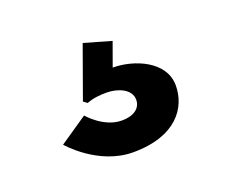

<svg xmlns="http://www.w3.org/2000/svg" viewBox="-66 -122 600 512"><g transform="rotate(-20 234.0 134.0)"><path d="M284.6 -4 207.6 -26 154.8 121 165.8 129C165.8 129 182.3 120 221.9 120C252.7 120 290.1 134 290.1 165C290.1 184 275.8 204 235.1 204C184.5 204 144.9 157 144.9 157L65.7 211C65.7 211 136.1 294 235.1 294C357.2 294 402.3 228 402.3 165C402.3 96 320.9 63 260.4 63Z"/></g></svg>

Font: Hussar
Style: BdWide
Weight: 700
Foundry: Cannot Into Space Fonts
Version: Version 2.00